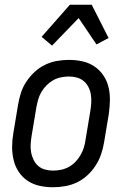

<svg xmlns="http://www.w3.org/2000/svg" viewBox="-20 -780 540 808"><path d="M203 8Q174 8 146.5 2Q119 -4 96.5 -19Q74 -34 59 -56.5Q44 -79 37.5 -106Q31 -133 31 -161.5Q31 -190 36 -219L56 -339Q60 -364 68 -389Q76 -414 91 -436.5Q106 -459 126 -477.5Q146 -496 170 -507.5Q194 -519 219.5 -523.5Q245 -528 270 -528Q299 -528 326.5 -522Q354 -516 376.5 -501Q399 -486 414.5 -463.5Q430 -441 436.5 -414Q443 -387 442.5 -358.5Q442 -330 438 -301L418 -181Q414 -156 405.5 -131Q397 -106 382.5 -83.5Q368 -61 348 -42.5Q328 -24 304 -12.5Q280 -1 254 3.5Q228 8 203 8ZM204 -62Q220 -62 237 -65.5Q254 -69 269.5 -77.5Q285 -86 297.5 -99Q310 -112 319 -127.5Q328 -143 333 -159.5Q338 -176 340 -192L360 -312Q363 -330 364 -347.5Q365 -365 362.5 -381.5Q360 -398 352.5 -413Q345 -428 332.5 -438.5Q320 -449 304 -453.5Q288 -458 270 -458Q254 -458 236.5 -454.5Q219 -451 204 -442.5Q189 -434 176 -421Q163 -408 154 -392.5Q145 -377 140.5 -360.5Q136 -344 133 -328L113 -208Q110 -190 109 -172.5Q108 -155 111 -138.5Q114 -122 121.5 -107Q129 -92 141 -81.5Q153 -71 169.5 -66.5Q186 -62 204 -62ZM199 -588 155 -625 274 -760H366L437 -620L386 -593L311 -704Z"/></svg>

Font: Iosevka
Style: Italic
Weight: 400
Italic angle: -9°
Monospace: yes
Designer: Belleve Invis
Foundry: Belleve Invis
Version: Version 32.5.0; ttfautohint (v1.8.4)